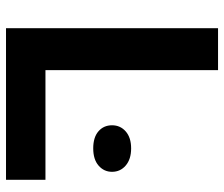

<svg xmlns="http://www.w3.org/2000/svg" viewBox="-72 -656 728 623"><g transform="rotate(90 291.5 -344.0)"><path d="M71 -688H207V-128H563V0H71ZM537 -344Q537 -318 517 -300.5Q497 -283 461 -283Q425 -283 405.5 -300Q386 -317 386 -344Q386 -371 406 -388.5Q426 -406 461 -406Q496 -406 516.5 -388.5Q537 -371 537 -344Z"/></g></svg>

Font: Roundo SemiBold
Style: Regular
Weight: 600
Designer: Namrata Goyal (Gurmukhi), Shiva Nallaperumal (Latin)
Foundry: Indian Type Foundry
Version: Version 1.000;PS 1.0;hotconv 1.0.88;makeotf.lib2.5.647800